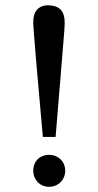

<svg xmlns="http://www.w3.org/2000/svg" viewBox="-20 -707 377 739"><path d="M169 -111C133 -111 108 -86 108 -50C108 -15 134 12 169 12C204 12 231 -15 231 -50C231 -85 204 -111 169 -111ZM169 -687C127 -687 108 -663 108 -622C108 -620 108 -612 109 -598C120 -451 132 -332 145 -180H194C205 -316 214 -418 224 -545C226 -573 229 -600 229 -621C229 -662 210 -686 168 -686Z"/></svg>

Font: Veleka
Style: Regular
Weight: 400
Designer: Stefan Peev, Context Ltd, 2016; SIL International, 1997-2014.
Foundry: Stefan Peev, Context Ltd, 2016
Version: Version 1.000